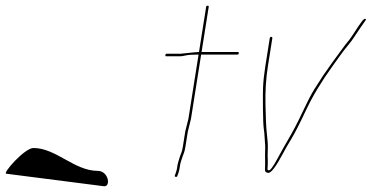

<svg xmlns="http://www.w3.org/2000/svg" viewBox="-22 -608 1301 672"><path d="M0 0C-15 0 64 -90 95 -90C174 -90 238 -10 320 -10C357 -10 367 44 343 44Z M610.5 -420H561.5C558.9 -420 557.3 -418.5 556.8 -415.5C556.3 -412.5 557.4 -411 560.1 -411H609.1C613.1 -411 619.5 -412 628.3 -414C637.1 -416 652 -417 673 -417L637.4 -192L626.4 -148L618.2 -96C616.7 -86.7 615.1 -79.8 613.5 -75.5C611.8 -71.2 610 -66.5 608.2 -61.5C606.4 -56.5 604.4 -50 602.2 -42C599.9 -34 598.5 -27.3 598 -22C597.5 -16.7 596 -10.7 593.6 -4L590 6C589 8.7 589.9 10.3 592.8 11C595.7 11.7 597.6 10.7 598.7 8L602.3 -2C604.8 -9.3 606.6 -17.3 607.6 -26C608.7 -34.7 611.8 -46 617 -60L622.2 -74C624 -78.7 625.6 -86 627.2 -96L635.3 -147L646.4 -192L682 -417H809C811.7 -417 813.3 -418.5 813.8 -421.5C814.2 -424.5 813.1 -426 810.5 -426H683.5L708.5 -584C708.9 -586.7 707.6 -588 704.6 -588C701.6 -588 699.9 -586.7 699.5 -584L674.5 -426C669.8 -426 664.8 -425.7 659.3 -425Z M927.4 -479C924.4 -479 922.6 -477.3 922.1 -474L906.6 -376C902.3 -349 899.6 -323.8 898.6 -300.5C898.1 -288.8 898 -264.8 898.3 -228.5C898.6 -192.1 899.7 -167.6 901.5 -155C902.8 -146.3 903.7 -137.8 904 -129.5C904.4 -121.2 904.9 -113.8 905.5 -107.5C906.2 -101.2 906.4 -95.2 906.2 -89.5C905.9 -83.8 905.8 -78.8 905.8 -74.5C905.8 -70.2 905.7 -65.7 905.7 -61C905.6 -56.3 905.7 -51.7 905.9 -47C906.2 -42.3 906.2 -37 905.9 -31C905.6 -25 905.5 -19.7 905.4 -15C904.9 -7.7 908.6 -3.7 916.5 -3C926.5 -1.5 944.2 -24.9 969.6 -73C976.2 -85.7 985.6 -102 997.8 -122C1009.9 -142 1026.6 -174.7 1047.9 -220C1071.7 -270.8 1103.2 -323.1 1142.2 -377C1149.5 -387 1157.8 -398.7 1167.3 -412C1176.7 -425.3 1185.9 -437.3 1195 -448C1204 -458.7 1212 -469.5 1219.1 -480.5C1226.2 -491.5 1232.7 -501.3 1238.8 -510L1256.9 -536C1259.3 -538.7 1259.3 -540.7 1256.9 -542C1254.4 -543.3 1250.4 -540.5 1244.8 -533.5C1239.3 -526.5 1228.3 -510.2 1211.7 -484.5C1204.7 -473.5 1196.7 -463 1187.8 -453C1152 -405.2 1125.8 -368.7 1108.9 -343.5C1098.9 -328.5 1088.5 -312.3 1077.7 -295C1067 -277.7 1053.2 -250.9 1036.3 -214.8C1019.4 -178.6 1001.9 -145.2 983.6 -114.5C975.9 -101.5 964.4 -80.9 949 -52.6C933.7 -24.3 923.6 -10.8 918.9 -12C915.6 -12 914 -13.8 914.3 -17.5C914.5 -21.2 914.8 -26.2 915.2 -32.5C915.5 -38.8 915.5 -44.2 915.2 -48.5C914.9 -52.8 914.8 -57.3 914.8 -62C914.9 -66.7 914.9 -71.2 915 -75.5C915 -79.8 915.1 -85 915.4 -91C915.9 -100.6 914.2 -122.6 910.4 -157C909.4 -165.7 908.3 -193.6 907.2 -240.9C906 -288.2 908.8 -333.2 915.6 -376L931.1 -474C931.6 -477.3 930.4 -479 927.4 -479Z"/></svg>

Font: Proton
Style: LitIt
Weight: 500
Version: Version 1.017